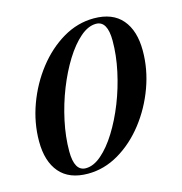

<svg xmlns="http://www.w3.org/2000/svg" viewBox="-85 -601 655 690"><g transform="rotate(-15 242.0 -256.0)"><path d="M323.5 -523Q393 -523 428.5 -481.5Q464 -440 464 -365.5Q464 -296.5 439.5 -229.5Q415 -162.5 372.5 -108Q330 -53.5 275.2 -21.2Q220.5 11 160 11Q90.5 11 55 -30.5Q19.5 -72 19.5 -146.5Q19.5 -215.5 44 -282.5Q68.5 -349.5 111 -404Q153.5 -458.5 208.2 -490.8Q263 -523 323.5 -523ZM157.5 -10Q186.5 -10 216.2 -35.8Q246 -61.5 273.2 -105.2Q300.5 -149 322 -203.2Q343.5 -257.5 356 -315.8Q368.5 -374 368.5 -428Q368.5 -502 326 -502Q297 -502 267.2 -476.2Q237.5 -450.5 210.2 -406.8Q183 -363 161.5 -308.8Q140 -254.5 127.5 -196.2Q115 -138 115 -84Q115 -10 157.5 -10Z"/></g></svg>

Font: Newsreader 72pt Medium
Style: Italic
Weight: 500
Italic angle: -17°
Designer: Hugues Gentile
Foundry: Production Type
Version: Version 1.003; ttfautohint (v1.8.3)